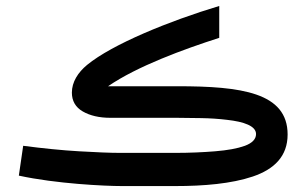

<svg xmlns="http://www.w3.org/2000/svg" viewBox="-20 -627 1032 647"><path d="M570.8 0C666.5 0 759.8 -7.8 832 -32.2C903.8 -56.6 949.2 -100.1 949.2 -173.8C949.2 -315.4 792.5 -336.4 577.6 -336.4H344.2C442.4 -403.8 598.6 -460.9 718.8 -499.5V-606.9C550.3 -556.2 358.4 -478 273.4 -408.2C242.7 -382.8 222.2 -350.6 222.2 -314.9C222.2 -287.1 234.4 -265.6 258.8 -251.5C283.2 -237.3 314.5 -230 352.5 -230H577.1C600.6 -230 627.4 -229.5 657.7 -229C688 -228.5 717.3 -226.6 745.6 -223.1C801.8 -216.8 842.8 -202.6 842.8 -175.3C842.8 -158.2 830.1 -145 805.2 -135.7C779.8 -126.5 746.6 -120.6 705.1 -117.2C663.6 -113.8 618.7 -111.8 570.3 -111.8H385.7C350.6 -111.8 304.2 -113.8 246.1 -117.2C188 -120.6 125 -127 58.1 -135.7L43.5 -35.2C168.9 -7.8 333.5 0 390.6 0Z"/></svg>

Font: Vazirmatn Medium
Style: Regular
Weight: 500
Designer: Saber Rastikerdar
Foundry: Saber Rastikerdar
Version: Version 33.003